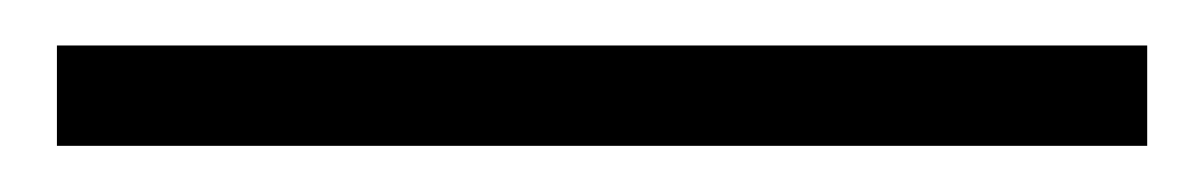

<svg xmlns="http://www.w3.org/2000/svg" viewBox="-20 90 526 84"><path d="M481.9 109.9V153.8H4.9V109.9Z"/></svg>

Font: Linux Biolinum O
Style: Regular
Weight: 400
Designer: Philipp H. Poll
Foundry: Philipp H. Poll
Version: Version 1.0.4